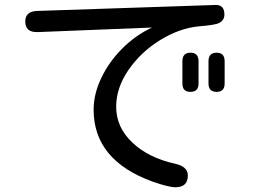

<svg xmlns="http://www.w3.org/2000/svg" viewBox="-20 -710 1040 790"><path d="M129.9 -578.1Q84 -578.1 84 -622.1Q84 -663.1 132.8 -665L865.2 -689.5Q903.3 -691.4 903.3 -650.4Q903.3 -627 882.8 -616.2Q870.1 -607.4 797.9 -601.6Q717.8 -593.8 638.7 -544.9Q559.6 -496.1 508.8 -422.4Q458 -348.6 458 -270.5Q458 -186.5 524.4 -123.5Q590.8 -60.5 701.2 -36.1Q752.9 -24.4 752.9 11.7Q752.9 60.5 702.1 60.5Q673.8 60.5 607.4 37.1Q365.2 -50.8 365.2 -258.8Q365.2 -323.2 397 -389.6Q428.7 -456.1 483.4 -510.7Q538.1 -565.4 605.5 -596.7L138.7 -578.1ZM763.7 -493.2Q796.9 -493.2 796.9 -458V-366.2Q796.9 -332 763.7 -332Q730.5 -332 730.5 -366.2V-458Q730.5 -493.2 763.7 -493.2ZM871.1 -493.2Q904.3 -493.2 904.3 -458V-366.2Q904.3 -332 871.1 -332Q837.9 -332 837.9 -366.2V-458Q837.9 -493.2 871.1 -493.2Z"/></svg>

Font: FakePearl
Style: Regular
Weight: 400
Version: Version 1.2